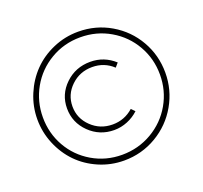

<svg xmlns="http://www.w3.org/2000/svg" viewBox="-119 -826 1007 954"><g transform="rotate(-20 385.0 -349.0)"><path d="M384.8 -689Q478 -689 555.9 -643.3Q633.8 -597.7 678.5 -519.8Q723.1 -441.9 723.1 -350.1Q723.1 -258.8 678.2 -180.2Q633.3 -101.6 554.7 -55.2Q476.1 -8.8 382.8 -8.8Q313 -8.8 250.2 -35.9Q187.5 -63 142.8 -108.9Q98.1 -154.8 72 -217.3Q45.9 -279.8 45.9 -348.1Q45.9 -416.5 72.3 -479.2Q98.6 -542 143.6 -588.1Q188.5 -634.3 251.5 -661.6Q314.5 -689 384.8 -689ZM382.8 -39.1Q469.2 -39.1 541.3 -81.3Q613.3 -123.5 654.1 -194.8Q694.8 -266.1 694.8 -350.1Q694.8 -434.1 654.3 -504.9Q613.8 -575.7 542.5 -617.4Q471.2 -659.2 384.8 -659.2Q298.8 -659.2 227.3 -616.9Q155.8 -574.7 115.5 -503.4Q75.2 -432.1 75.2 -348.1Q75.2 -264.2 115.2 -193.4Q155.3 -122.6 226.3 -80.8Q297.4 -39.1 382.8 -39.1ZM203.1 -349.1Q203.1 -423.3 257.6 -475.6Q312 -527.8 390.1 -527.8Q462.9 -527.8 518.1 -478L500 -457Q454.1 -500 390.1 -500Q324.2 -500 278.1 -455.8Q231.9 -411.6 231.9 -349.1Q231.9 -286.1 278.1 -241.5Q324.2 -196.8 390.1 -196.8Q453.1 -196.8 500 -238.8L518.1 -220.2Q492.2 -195.8 458.3 -181.9Q424.3 -168 388.2 -168Q311.5 -168 257.3 -220.9Q203.1 -273.9 203.1 -349.1Z"/></g></svg>

Font: Trueno UltraLight
Style: Regular
Weight: 250
Designer: Julieta Ulanovsky
Foundry: Julieta Ulanovsky
Version: Version 3.001b | FøM Fix